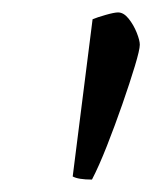

<svg xmlns="http://www.w3.org/2000/svg" viewBox="-20 -725 245 309"><path d="M128 -436Q106 -436 97 -441L129 -694Q136 -697 150 -701Q164 -705 170 -705Q179 -705 187 -695Q195 -685 200 -672.5Q205 -660 205 -653Q205 -645 197 -618.5Q189 -592 177 -557.5Q165 -523 152 -490Q139 -457 128 -436Z"/></svg>

Font: Texturina Light
Style: Italic
Weight: 300
Italic angle: -11°
Designer: Guillermo Torres Carreño
Foundry: Omnibus-Type
Version: Version 1.002; ttfautohint (v1.8.3)